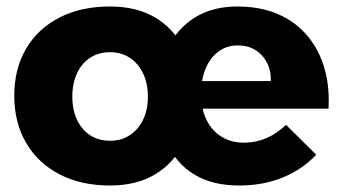

<svg xmlns="http://www.w3.org/2000/svg" viewBox="-20 -566 1057 592"><path d="M815 -316Q816 -348 803 -373Q790 -398 767 -412Q744 -426 714 -426Q679 -426 653.5 -407Q628 -388 614 -354.5Q600 -321 600 -278Q600 -231 616.5 -197Q633 -163 663 -144.5Q693 -126 732 -126Q804 -126 862 -181L955 -89Q913 -44 852.5 -19Q792 6 717 6Q635 6 579 -28Q523 -62 495 -124Q467 -186 467 -268Q467 -352 496 -414.5Q525 -477 580 -511.5Q635 -546 712 -546Q803 -546 867.5 -507Q932 -468 965 -397Q998 -326 993 -231H576V-316ZM319 -546Q401 -546 458.5 -512Q516 -478 546 -416Q576 -354 576 -271Q576 -188 546 -125.5Q516 -63 458.5 -28.5Q401 6 319 6Q230 6 163.5 -28.5Q97 -63 60.5 -125.5Q24 -188 24 -271Q24 -354 60.5 -416Q97 -478 163.5 -512Q230 -546 319 -546ZM319 -405Q284 -405 258 -388Q232 -371 217.5 -340Q203 -309 203 -268Q203 -227 217.5 -196.5Q232 -166 258 -149Q284 -132 319 -132Q354 -132 380 -149Q406 -166 421 -196.5Q436 -227 436 -268Q436 -309 421 -340Q406 -371 380 -388Q354 -405 319 -405Z"/></svg>

Font: Alexandria
Style: Bold
Weight: 700
Designer: Mohamed Gaber
Foundry: Kief Type Foundry
Version: Version 5.100